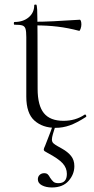

<svg xmlns="http://www.w3.org/2000/svg" viewBox="-20 -552 414 847"><path d="M96 -126V-388Q96 -414 92.5 -425Q89 -436 79 -439.5Q69 -443 44 -443Q41 -443 41 -449Q41 -455 44 -455Q82 -455 106.5 -475.5Q131 -496 131 -529Q131 -532 139 -532Q143 -532 144 -509.5Q145 -487 145.5 -396Q146 -305 146 -160Q146 -87 173.5 -53Q201 -19 260 -19Q313 -19 353 -46L355 -47Q358 -47 360 -42.5Q362 -38 359 -36Q319 -10 288 1Q257 12 225 12Q168 12 132 -20Q96 -52 96 -126ZM135 -440V-456Q199 -456 332 -465Q335 -465 337 -459Q339 -453 339 -444Q339 -435 335.5 -425Q332 -415 329 -416Q280 -429 234 -434.5Q188 -440 135 -440ZM209 63Q209 74 215.5 80Q222 86 234.5 93Q247 100 254 104Q279 118 293.5 136Q308 154 308 181Q308 217 282.5 246Q257 275 209 275Q183 275 165 265.5Q147 256 147 239Q147 227 155 219.5Q163 212 175 212Q185 212 190.5 217Q196 222 201 232Q209 244 216 250Q223 256 238 256Q275 256 275 215Q275 189 256.5 168.5Q238 148 189 122Q181 118 177 115Q173 112 173 108Q173 103 179 91Q190 63 203 29L213 1L225 2Q218 23 213.5 39Q209 55 209 63Z"/></svg>

Font: Cormorant Unicase Light
Style: Regular
Weight: 300
Designer: Christian Thalmann (Catharsis Fonts)
Foundry: Catharsis Fonts
Version: Version 4.000